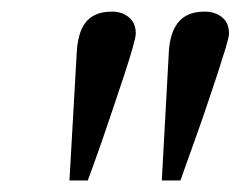

<svg xmlns="http://www.w3.org/2000/svg" viewBox="-20 -734 416 332"><path d="M214.8 -675.8Q214.8 -670.4 209.5 -651.6Q204.1 -632.8 195.6 -606.7Q187 -580.6 177 -551Q167 -521.5 158 -495.1Q148.9 -468.8 141.6 -448.7Q134.3 -428.7 131.8 -421.9H100.1L112.8 -645Q113.8 -660.2 117.2 -672.6Q120.6 -685.1 127.4 -694.3Q134.3 -703.6 145.5 -708.7Q156.7 -713.9 173.8 -713.9Q190.9 -713.9 202.9 -704.1Q214.8 -694.3 214.8 -675.8ZM376 -675.8Q376 -670.4 370.4 -651.6Q364.7 -632.8 356.2 -606.7Q347.7 -580.6 337.6 -551Q327.6 -521.5 318.1 -495.1Q308.6 -468.8 301.5 -448.7Q294.4 -428.7 292 -421.9H259.8L272 -645Q272.9 -660.2 276.6 -672.6Q280.3 -685.1 287.4 -694.3Q294.4 -703.6 305.7 -708.7Q316.9 -713.9 334 -713.9Q352.1 -713.9 364 -704.1Q376 -694.3 376 -675.8Z"/></svg>

Font: Charis SIL Cyr
Style: Italic
Weight: 400
Italic angle: -11°
Foundry: SIL International
Version: Version 5.000